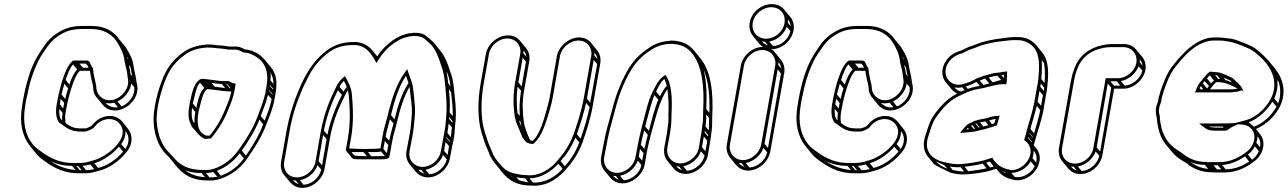

<svg xmlns="http://www.w3.org/2000/svg" viewBox="-20 -769 6257 933"><path d="M421 14C404 20 386 23 366 23H336C255 23 207 -12 162 -46C153 -52 146 -60 139 -68C104 -111 88 -174 103 -258L107 -283C109 -293 112 -303 114 -313C126 -379 149 -442 176 -491C198 -525 221 -562 249 -584C286 -611 317 -628 378 -628H423C485 -628 525 -601 548 -566C563 -542 580 -512 584 -480C587 -453 598 -427 599 -403L602 -383C609 -337 571 -297 537 -286C491 -271 455 -300 449 -334L447 -355C441 -381 434 -409 432 -437C423 -447 422 -457 414 -470C411 -472 408 -473 405 -475H351C346 -475 339 -475 334 -474C307 -451 294 -411 283 -379C275 -356 270 -330 264 -307L255 -259C250 -228 252 -199 263 -180C264 -177 265 -174 268 -173C283 -164 296 -151 314 -142C316 -140 321 -139 324 -138L335 -134C343 -132 355 -130 363 -130H397C410 -135 423 -138 435 -148C452 -170 470 -184 496 -189C524 -194 547 -185 561 -168C619 -98 498 -8 439 9L448 21C491 6 530 -24 558 -56L578 -32C550 1 511 31 468 44C465 45 460 46 457 47L438 24C441 23 445 22 448 21C445 17 443 13 439 9C433 11 428 12 422 13ZM362 -146H361C354 -146 349 -146 342 -148L331 -152C320 -156 309 -163 299 -171C296 -186 296 -205 299 -224L308 -271C314 -294 319 -319 327 -341C337 -371 349 -407 368 -425H377H417C420 -400 427 -375 432 -351L434 -330C436 -318 441 -305 450 -295L479 -260C537 -189 661 -265 647 -352L643 -372C641 -398 632 -424 629 -449C625 -485 605 -516 590 -541L561 -576C536 -614 492 -643 425 -643H380C316 -643 280 -624 241 -596C208 -571 185 -532 163 -497C128 -440 106 -361 92 -283L88 -258C72 -169 90 -104 127 -58L156 -22C163 -13 172 -5 181 2C226 36 278 73 363 73H393C416 73 437 68 456 62C511 50 562 11 594 -29C628 -69 625 -115 602 -143L573 -179C556 -199 529 -210 496 -204C465 -198 444 -181 425 -158C419 -153 411 -150 397 -145H365C365 -145 363 -146 362 -146ZM377 58H368L351 38H360ZM398 58 381 37C394 36 407 33 419 30L438 53C424 56 412 58 398 58ZM347 57C296 53 258 36 225 14C254 28 288 37 330 37ZM614 -443C616 -427 620 -412 623 -398L614 -409C613 -424 609 -439 606 -453ZM604 -480 599 -486C599 -489 599 -492 598 -495ZM632 -346C638 -303 604 -265 571 -252L551 -276C582 -290 613 -324 618 -363ZM553 -248C527 -244 506 -254 493 -269C505 -266 520 -266 535 -270ZM383 -440 366 -460H397L406 -450C407 -447 408 -444 410 -440ZM355 -431C337 -412 325 -383 317 -358L299 -381C308 -408 319 -438 335 -456ZM311 -340C305 -323 301 -305 297 -288L279 -310C283 -327 288 -345 293 -362ZM292 -269C290 -260 289 -251 287 -242L271 -262C273 -271 273 -280 275 -289ZM284 -221C282 -208 281 -195 282 -184C269 -193 267 -217 268 -240ZM589 -45 569 -69C585 -90 591 -112 590 -132C608 -110 611 -77 589 -45ZM448 21C458 33 466 41 468 44C466 42 459 35 448 21ZM314 -142C350 -98 405 -32 439 9C415 -20 375 -68 314 -142ZM282 -181Z M989 -553H988C937 -549 899 -537 864 -510C827 -482 795 -445 775 -397C749 -338 721 -236 727 -169C731 -113 748 -66 777 -30C785 -21 797 -10 805 -1L834 35C868 77 909 108 992 108C1014 109 1034 106 1051 100C1105 82 1147 49 1180 3C1214 -45 1252 -104 1275 -166C1289 -203 1307 -244 1315 -291L1319 -315C1329 -373 1322 -411 1296 -443L1267 -478C1255 -493 1239 -505 1222 -514C1208 -521 1191 -528 1169 -529C1157 -537 1141 -543 1124 -543H1094C1094 -543 1092 -542 1090 -543C1075 -547 1053 -548 1036 -549C1022 -551 1012 -553 989 -553ZM1162 -514H1164C1183 -514 1199 -507 1213 -500C1263 -474 1289 -429 1275 -350L1271 -326C1263 -281 1246 -242 1232 -204C1210 -144 1173 -87 1139 -40C1108 3 1070 34 1020 51C1005 56 987 58 966 57C887 57 850 29 817 -11L803 -26C767 -61 747 -111 742 -173C736 -236 764 -336 789 -393C808 -438 837 -472 872 -498C904 -523 937 -535 986 -538C1007 -538 1016 -537 1032 -535C1049 -534 1068 -532 1084 -529C1086 -529 1089 -528 1091 -528H1121C1137 -528 1150 -522 1162 -514ZM1092 -375H1064C1041 -375 1016 -381 991 -383C981 -384 973 -385 967 -386H965C958 -386 955 -385 950 -382C916 -359 910 -298 901 -263C895 -227 893 -194 905 -170C909 -161 913 -150 921 -143C937 -127 949 -104 976 -94H978L1003 -96H1005C1038 -135 1068 -183 1089 -235C1101 -266 1113 -292 1120 -330L1125 -362C1112 -365 1102 -368 1092 -375ZM945 -227C956 -267 964 -322 987 -336H992C999 -335 1007 -334 1017 -333C1040 -331 1066 -325 1091 -325H1104C1098 -292 1087 -269 1075 -239C1056 -191 1031 -148 999 -110H982C942 -126 934 -166 945 -227ZM1101 -340H1096L1080 -360H1084ZM1074 -341C1057 -343 1040 -346 1023 -348L1008 -366C1024 -364 1041 -361 1058 -361ZM1000 -350 999 -351 984 -369H985ZM929 -225C926 -206 924 -187 925 -170L918 -179C911 -195 910 -217 913 -244ZM934 -245 917 -266C927 -302 933 -349 952 -367L973 -342C949 -320 941 -278 934 -245ZM1308 -337C1308 -336 1307 -334 1307 -333L1291 -353V-357ZM1309 -361 1294 -379C1296 -393 1296 -405 1294 -417C1303 -401 1309 -383 1309 -361ZM1304 -312 1303 -309 1287 -329V-332ZM1300 -288C1293 -250 1279 -216 1266 -183L1247 -205C1259 -237 1273 -270 1282 -308ZM1259 -165C1238 -110 1206 -57 1175 -13L1155 -37C1186 -81 1219 -133 1241 -188ZM1165 1C1136 40 1099 69 1053 85L1034 61C1079 44 1116 14 1145 -24ZM1036 90C1025 92 1012 93 998 93L981 72C994 71 1006 70 1017 67ZM976 92C932 89 904 77 880 58C902 67 927 72 960 72Z M2167 -424C2156 -459 2142 -496 2120 -522L2091 -558C2082 -569 2066 -582 2054 -592C2022 -620 1962 -611 1921 -592C1876 -569 1841 -537 1813 -495L1792 -521C1772 -546 1742 -566 1699 -565C1635 -565 1592 -545 1553 -512C1500 -467 1465 -410 1434 -337C1408 -276 1386 -208 1372 -131L1346 17C1342 42 1347 65 1361 82L1390 117C1404 133 1424 144 1449 144C1499 144 1548 102 1557 52L1583 -96C1597 -178 1626 -246 1657 -307C1662 -316 1665 -323 1670 -330C1672 -323 1674 -315 1675 -306C1680 -244 1684 -175 1671 -100L1660 -39C1670 -26 1681 -14 1691 -1C1697 7 1727 5 1779 5C1828 5 1869 9 1872 -7L1883 -67C1890 -108 1894 -116 1908 -171C1924 -239 1942 -299 1970 -347C1973 -330 1976 -289 1979 -273L1981 -249C1983 -227 1981 -200 1978 -174L1975 -144C1973 -126 1970 -112 1967 -97L1955 -33C1951 -9 1958 14 1971 30L2000 65C2014 82 2035 93 2060 93C2109 93 2157 51 2166 2L2178 -62C2179 -68 2181 -76 2183 -84C2188 -106 2190 -133 2191 -154L2194 -184C2198 -240 2192 -278 2187 -327C2184 -365 2179 -394 2167 -424ZM1361 17 1387 -131C1400 -207 1422 -272 1448 -333C1456 -352 1463 -365 1468 -375L1476 -391C1499 -438 1526 -471 1562 -502C1598 -533 1636 -550 1697 -550C1755 -552 1783 -510 1803 -474L1809 -463L1817 -475C1845 -521 1880 -555 1926 -578C1963 -596 2017 -602 2043 -580C2055 -569 2071 -557 2079 -547C2099 -523 2112 -488 2123 -453C2134 -424 2140 -396 2143 -358C2148 -300 2154 -256 2147 -188C2146 -159 2139 -124 2134 -97L2122 -33C2115 8 2075 42 2034 42C1993 42 1963 8 1970 -33L1982 -97C1985 -113 1988 -128 1990 -146L1993 -176C1996 -202 1998 -230 1996 -253L1994 -277C1992 -291 1989 -337 1985 -355C1979 -380 1970 -398 1963 -420L1959 -433L1950 -421C1908 -364 1884 -292 1864 -208C1850 -154 1845 -144 1838 -102L1829 -48C1818 -47 1792 -45 1752 -45C1712 -45 1686 -47 1677 -48L1686 -100C1700 -178 1695 -248 1690 -310C1687 -346 1672 -371 1656 -399C1638 -384 1624 -371 1614 -347C1583 -286 1554 -215 1539 -131L1513 17C1506 59 1465 93 1423 93C1381 93 1354 59 1361 17ZM2153 -416C2161 -395 2166 -375 2169 -350L2158 -364C2156 -384 2154 -402 2150 -419ZM2172 -321C2176 -279 2181 -247 2180 -205L2165 -222C2168 -265 2165 -299 2161 -335ZM2179 -180 2178 -173 2162 -192 2163 -200ZM2176 -150C2175 -136 2173 -119 2171 -103L2154 -123C2157 -138 2159 -154 2160 -169ZM2167 -82C2167 -81 2166 -80 2166 -79L2149 -100C2149 -101 2150 -102 2150 -103ZM2162 -59 2155 -16 2138 -36 2145 -79ZM2151 5C2143 43 2105 76 2066 78L2048 56C2085 49 2120 20 2133 -16ZM2042 75C2031 71 2020 65 2013 56C2018 57 2023 57 2028 57ZM1892 -169C1881 -126 1877 -112 1871 -85L1854 -105C1860 -139 1865 -150 1875 -190ZM1897 -189 1880 -210C1898 -286 1919 -350 1953 -401C1957 -390 1961 -378 1965 -366C1933 -317 1914 -257 1897 -189ZM1867 -64 1860 -25 1843 -45 1850 -84ZM1850 -11C1837 -10 1815 -10 1784 -10L1768 -30C1796 -30 1819 -29 1832 -33ZM1763 -10C1729 -10 1708 -12 1703 -13L1688 -30H1746ZM1641 -308C1613 -252 1586 -188 1571 -114L1554 -134C1568 -210 1594 -274 1622 -331ZM1649 -324 1630 -347C1636 -359 1642 -367 1651 -376C1657 -366 1661 -356 1665 -346C1659 -340 1654 -332 1649 -324ZM1567 -93 1545 34 1528 14 1550 -113ZM1541 55C1532 95 1495 127 1455 129L1437 107C1475 100 1510 71 1523 34ZM1432 126C1420 122 1410 116 1403 107C1408 108 1412 108 1417 108Z M2729 55C2763 18 2791 -23 2811 -78C2828 -125 2850 -196 2860 -252L2897 -461C2901 -486 2895 -508 2881 -525L2852 -561C2839 -577 2818 -587 2794 -587C2745 -587 2695 -545 2686 -496L2650 -290C2647 -273 2628 -204 2623 -190C2609 -147 2594 -108 2569 -85H2566C2563 -86 2559 -86 2556 -87C2543 -118 2529 -146 2525 -182C2519 -224 2517 -276 2527 -331L2552 -472C2556 -497 2550 -519 2536 -535L2507 -571C2493 -588 2473 -597 2448 -597C2399 -597 2350 -556 2341 -507L2316 -366C2300 -275 2301 -189 2320 -124L2338 -69C2344 -56 2352 -37 2357 -24C2366 3 2379 16 2395 37L2424 73C2455 109 2493 133 2564 133C2636 138 2693 98 2729 55ZM2508 -507 2483 -366C2473 -309 2474 -256 2480 -213C2485 -169 2506 -138 2518 -102C2522 -97 2527 -90 2534 -81C2537 -77 2545 -74 2551 -72L2562 -70H2572C2605 -98 2622 -142 2637 -188C2643 -204 2662 -271 2665 -290L2701 -496C2708 -537 2750 -572 2791 -572C2832 -572 2860 -537 2853 -496L2816 -287C2806 -233 2784 -162 2767 -116C2747 -63 2721 -25 2689 11C2658 50 2601 90 2538 82H2537C2512 82 2492 76 2471 72C2441 62 2428 50 2408 27C2391 6 2379 -8 2371 -32C2366 -46 2357 -64 2352 -77C2347 -94 2341 -112 2335 -130C2316 -192 2315 -277 2331 -366L2356 -507C2363 -548 2404 -582 2445 -582C2486 -582 2515 -548 2508 -507ZM2536 -469 2515 -349 2499 -369 2520 -489ZM2538 -493 2523 -510C2524 -515 2524 -519 2524 -524C2531 -515 2536 -505 2538 -493ZM2512 -328C2505 -284 2503 -242 2506 -205L2495 -219C2490 -256 2489 -301 2495 -348ZM2510 -176C2511 -167 2512 -159 2514 -151C2510 -162 2505 -173 2502 -185ZM2882 -458 2848 -270 2832 -290 2865 -478ZM2883 -482 2868 -499C2869 -504 2869 -509 2869 -514C2876 -505 2881 -494 2883 -482ZM2845 -249C2836 -200 2817 -140 2801 -95L2783 -117C2798 -159 2817 -218 2828 -269ZM2795 -77C2777 -30 2754 6 2725 39L2704 14C2733 -18 2757 -54 2776 -100ZM2714 51C2681 88 2631 121 2570 118L2553 98C2612 96 2660 63 2693 27ZM2547 117C2531 115 2517 110 2502 107L2489 92C2502 95 2516 97 2532 97ZM2468 92C2464 89 2461 87 2458 84C2460 85 2461 85 2463 86Z M2916 -5 2927 -63C2937 -121 2952 -173 2968 -231C2986 -304 3009 -362 3039 -415C3064 -461 3098 -498 3139 -523C3165 -542 3197 -554 3236 -556C3289 -556 3320 -538 3342 -511C3393 -449 3403 -347 3397 -234C3396 -204 3398 -185 3392 -152C3390 -141 3390 -132 3388 -123L3376 -51C3369 -9 3327 25 3286 25C3245 25 3216 -10 3223 -51L3236 -123C3242 -156 3243 -186 3243 -212C3247 -283 3246 -365 3213 -405L3208 -401C3180 -384 3166 -351 3152 -324C3128 -280 3114 -204 3099 -153C3092 -127 3084 -89 3079 -63L3068 -5C3061 36 3020 71 2979 71C2938 71 2909 36 2916 -5ZM3426 -196C3425 -173 3426 -157 3424 -135L3408 -155C3412 -178 3412 -195 3412 -213ZM3427 -221 3412 -239C3415 -307 3414 -374 3399 -430C3423 -376 3430 -300 3427 -221ZM3421 -113C3421 -111 3420 -108 3420 -106L3404 -126C3404 -128 3405 -131 3405 -133ZM3417 -85 3408 -34 3391 -54 3400 -105ZM3404 -13C3395 26 3357 59 3318 61L3300 39C3338 32 3373 3 3386 -34ZM3294 58C3283 54 3273 48 3266 39C3270 40 3275 40 3280 40ZM3179 -284C3160 -242 3146 -182 3133 -133L3115 -155C3128 -202 3143 -265 3160 -307ZM3187 -301 3168 -324C3181 -349 3190 -371 3208 -385C3213 -377 3217 -364 3220 -352C3206 -337 3196 -319 3187 -301ZM3128 -114C3123 -94 3116 -67 3111 -45L3094 -66C3098 -86 3104 -113 3110 -135ZM3107 -25C3105 -13 3103 0 3101 12L3084 -8L3090 -45ZM3097 33C3089 72 3050 105 3011 107L2993 85C3031 78 3066 48 3079 12ZM2987 104C2976 100 2966 94 2959 85C2963 86 2968 86 2973 86ZM3221 -123 3208 -51C3204 -26 3210 -3 3224 14L3253 49C3266 65 3287 76 3312 76C3362 76 3411 34 3420 -16L3432 -88C3434 -97 3435 -106 3436 -117C3442 -152 3440 -172 3441 -201C3447 -315 3437 -421 3383 -486L3354 -522C3330 -551 3296 -572 3239 -572L3238 -571C3196 -569 3161 -556 3132 -535C3088 -507 3053 -470 3026 -421C2996 -366 2972 -306 2954 -233C2938 -176 2922 -122 2912 -63L2901 -5C2897 20 2903 43 2917 60L2946 95C2960 111 2980 122 3005 122C3055 122 3104 79 3113 30L3123 -28C3127 -53 3137 -91 3143 -116C3166 -194 3184 -282 3223 -335C3229 -298 3230 -253 3228 -210C3228 -193 3229 -182 3227 -169C3225 -158 3223 -135 3221 -123Z M3623 -659C3619 -634 3625 -611 3639 -594L3668 -558C3674 -551 3681 -545 3689 -540C3688 -540 3688 -541 3687 -541C3637 -541 3589 -499 3580 -450L3512 -67C3508 -42 3514 -19 3528 -2L3557 33C3571 49 3591 60 3616 60C3666 60 3714 17 3723 -32L3791 -415C3795 -440 3788 -462 3775 -478L3746 -514C3741 -521 3735 -526 3727 -530H3730C3780 -530 3827 -571 3836 -621C3841 -647 3834 -670 3820 -687L3791 -722C3777 -739 3756 -749 3730 -749C3680 -749 3632 -710 3623 -659ZM3747 -450 3679 -67C3672 -26 3631 9 3590 9C3549 9 3520 -26 3527 -67L3595 -450C3602 -491 3643 -526 3684 -526C3725 -526 3754 -491 3747 -450ZM3775 -412 3712 -50 3695 -70 3759 -432ZM3777 -436 3762 -453C3763 -458 3763 -462 3763 -467C3770 -458 3775 -448 3777 -436ZM3708 -29C3700 10 3661 43 3622 45L3604 23C3642 16 3677 -14 3690 -50ZM3598 42C3587 38 3577 32 3570 23C3574 24 3579 24 3584 24ZM3821 -618C3812 -578 3776 -547 3736 -545L3718 -567C3756 -574 3790 -602 3803 -639ZM3822 -642 3808 -659C3809 -665 3809 -670 3809 -675C3816 -666 3821 -655 3822 -642ZM3712 -548C3700 -552 3690 -559 3682 -568C3687 -567 3692 -566 3698 -566ZM3792 -656C3785 -614 3745 -581 3703 -581C3660 -581 3630 -616 3638 -659C3645 -701 3686 -734 3728 -734C3771 -734 3800 -699 3792 -656Z M4189 14C4172 20 4154 23 4134 23H4104C4023 23 3975 -12 3930 -46C3921 -52 3914 -60 3907 -68C3872 -111 3856 -174 3871 -258L3875 -283C3877 -293 3880 -303 3882 -313C3894 -379 3917 -442 3944 -491C3966 -525 3989 -562 4017 -584C4054 -611 4085 -628 4146 -628H4191C4253 -628 4293 -601 4316 -566C4331 -542 4348 -512 4352 -480C4355 -453 4366 -427 4367 -403L4370 -383C4377 -337 4339 -297 4305 -286C4259 -271 4223 -300 4217 -334L4215 -355C4209 -381 4202 -409 4200 -437C4191 -447 4190 -457 4182 -470C4179 -472 4176 -473 4173 -475H4119C4114 -475 4107 -475 4102 -474C4075 -451 4062 -411 4051 -379C4043 -356 4038 -330 4032 -307L4023 -259C4018 -228 4020 -199 4031 -180C4032 -177 4033 -174 4036 -173C4051 -164 4064 -151 4082 -142C4084 -140 4089 -139 4092 -138L4103 -134C4111 -132 4123 -130 4131 -130H4165C4178 -135 4191 -138 4203 -148C4220 -170 4238 -184 4264 -189C4292 -194 4315 -185 4329 -168C4387 -98 4266 -8 4207 9L4216 21C4259 6 4298 -24 4326 -56L4346 -32C4318 1 4279 31 4236 44C4233 45 4228 46 4225 47L4206 24C4209 23 4213 22 4216 21C4213 17 4211 13 4207 9C4201 11 4196 12 4190 13ZM4130 -146H4129C4122 -146 4117 -146 4110 -148L4099 -152C4088 -156 4077 -163 4067 -171C4064 -186 4064 -205 4067 -224L4076 -271C4082 -294 4087 -319 4095 -341C4105 -371 4117 -407 4136 -425H4145H4185C4188 -400 4195 -375 4200 -351L4202 -330C4204 -318 4209 -305 4218 -295L4247 -260C4305 -189 4429 -265 4415 -352L4411 -372C4409 -398 4400 -424 4397 -449C4393 -485 4373 -516 4358 -541L4329 -576C4304 -614 4260 -643 4193 -643H4148C4084 -643 4048 -624 4009 -596C3976 -571 3953 -532 3931 -497C3896 -440 3874 -361 3860 -283L3856 -258C3840 -169 3858 -104 3895 -58L3924 -22C3931 -13 3940 -5 3949 2C3994 36 4046 73 4131 73H4161C4184 73 4205 68 4224 62C4279 50 4330 11 4362 -29C4396 -69 4393 -115 4370 -143L4341 -179C4324 -199 4297 -210 4264 -204C4233 -198 4212 -181 4193 -158C4187 -153 4179 -150 4165 -145H4133C4133 -145 4131 -146 4130 -146ZM4145 58H4136L4119 38H4128ZM4166 58 4149 37C4162 36 4175 33 4187 30L4206 53C4192 56 4180 58 4166 58ZM4115 57C4064 53 4026 36 3993 14C4022 28 4056 37 4098 37ZM4382 -443C4384 -427 4388 -412 4391 -398L4382 -409C4381 -424 4377 -439 4374 -453ZM4372 -480 4367 -486C4367 -489 4367 -492 4366 -495ZM4400 -346C4406 -303 4372 -265 4339 -252L4319 -276C4350 -290 4381 -324 4386 -363ZM4321 -248C4295 -244 4274 -254 4261 -269C4273 -266 4288 -266 4303 -270ZM4151 -440 4134 -460H4165L4174 -450C4175 -447 4176 -444 4178 -440ZM4123 -431C4105 -412 4093 -383 4085 -358L4067 -381C4076 -408 4087 -438 4103 -456ZM4079 -340C4073 -323 4069 -305 4065 -288L4047 -310C4051 -327 4056 -345 4061 -362ZM4060 -269C4058 -260 4057 -251 4055 -242L4039 -262C4041 -271 4041 -280 4043 -289ZM4052 -221C4050 -208 4049 -195 4050 -184C4037 -193 4035 -217 4036 -240ZM4357 -45 4337 -69C4353 -90 4359 -112 4358 -132C4376 -110 4379 -77 4357 -45ZM4216 21C4226 33 4234 41 4236 44C4234 42 4227 35 4216 21ZM4082 -142C4118 -98 4173 -32 4207 9C4183 -20 4143 -68 4082 -142ZM4050 -181Z M4692 -127C4709 -127 4729 -132 4742 -136L4760 -140C4782 -147 4802 -151 4824 -160C4829 -176 4834 -192 4838 -207L4829 -206C4805 -206 4789 -199 4772 -194C4749 -190 4723 -186 4705 -176L4685 -167C4673 -158 4663 -145 4655 -135L4645 -124H4661C4672 -125 4683 -126 4692 -127ZM4905 -574H4924C4959 -574 4986 -559 5004 -538C5033 -503 5032 -447 5025 -381C5024 -368 5022 -357 5019 -345L5006 -272C4998 -227 4982 -182 4971 -141L4966 -120C4964 -112 4961 -105 4959 -98L4957 -88C4981 -72 4999 -43 4981 -1C4967 32 4921 68 4879 54C4842 46 4817 26 4802 -3C4800 -2 4797 0 4795 0H4794L4758 11C4726 19 4690 25 4652 28C4625 31 4600 26 4578 21C4515 10 4464 -30 4492 -109C4502 -140 4510 -170 4524 -192C4553 -235 4591 -280 4639 -302L4658 -311C4685 -324 4709 -333 4742 -338C4780 -344 4817 -360 4856 -360H4870L4872 -370C4873 -389 4874 -405 4874 -422C4857 -420 4846 -419 4832 -416C4809 -416 4786 -407 4770 -403C4755 -400 4741 -393 4726 -388C4707 -376 4681 -366 4658 -360C4594 -343 4547 -410 4593 -471C4610 -493 4630 -503 4658 -511C4675 -519 4690 -528 4705 -532C4722 -537 4736 -545 4751 -549C4777 -557 4812 -565 4842 -568C4860 -569 4885 -574 4905 -574ZM4821 51 4831 63C4848 84 4872 98 4902 104C4954 118 5007 80 5024 38C5040 2 5032 -28 5016 -48L5003 -63C5005 -69 5007 -76 5009 -83L5015 -104C5026 -144 5043 -190 5051 -237L5063 -309C5066 -321 5068 -334 5069 -347C5077 -416 5076 -476 5045 -513L5016 -549C4996 -573 4966 -589 4927 -589H4908C4886 -589 4861 -584 4843 -582C4812 -579 4776 -571 4749 -563C4732 -558 4717 -550 4703 -546C4685 -541 4671 -533 4655 -525C4627 -516 4601 -506 4581 -479C4551 -439 4554 -396 4576 -369L4605 -334C4612 -326 4621 -319 4631 -314C4601 -300 4574 -277 4552 -252C4537 -235 4523 -219 4511 -198C4495 -173 4487 -141 4477 -111C4462 -67 4469 -33 4489 -8L4518 28C4525 36 4601 71 4601 71C4623 76 4651 81 4680 78C4718 75 4756 70 4789 61ZM4845 -380C4830 -378 4816 -372 4804 -369L4784 -392C4798 -396 4814 -400 4827 -401ZM4787 -364C4778 -361 4768 -358 4759 -356L4741 -378C4750 -381 4759 -384 4767 -387ZM5053 -463C5058 -436 5059 -402 5056 -366L5040 -385C5043 -417 5044 -448 5042 -476ZM5054 -343C5054 -338 5053 -332 5052 -327L5035 -348L5038 -363ZM5048 -307 5039 -255 5022 -275 5031 -327ZM5035 -234C5028 -196 5015 -157 5005 -121L4987 -143C4996 -177 5009 -215 5018 -254ZM5000 -102 4999 -100 4981 -122 4982 -123ZM4994 -81C4994 -80 4993 -78 4993 -77L4975 -100C4975 -101 4976 -102 4976 -103ZM5008 39C4992 71 4950 100 4910 90L4895 71C4934 71 4971 46 4989 15ZM5015 21 4997 -1C5002 -14 5003 -26 5003 -37C5015 -23 5021 -3 5015 21ZM4868 74C4863 71 4858 67 4854 63C4857 64 4859 65 4862 66ZM4774 49C4747 55 4716 60 4685 63L4667 41C4698 38 4728 33 4755 26ZM4792 45 4772 22 4790 16 4809 40ZM4665 64C4645 64 4626 61 4609 57L4596 40C4612 43 4630 45 4648 43ZM4583 50C4560 43 4542 31 4529 15C4546 23 4563 31 4569 34ZM4800 -166 4786 -183C4797 -186 4806 -190 4818 -191C4816 -185 4814 -178 4812 -170C4808 -168 4804 -167 4800 -166ZM4783 -161C4775 -159 4767 -156 4758 -154L4742 -174C4751 -176 4760 -177 4768 -179ZM4711 -143 4699 -158 4705 -161 4718 -144C4715 -143 4714 -143 4711 -143ZM4736 -149 4720 -168C4721 -168 4723 -170 4724 -170L4740 -150C4739 -150 4737 -149 4736 -149ZM4689 -141C4685 -141 4680 -140 4676 -140C4678 -142 4680 -145 4683 -148ZM4683 -337 4673 -349C4691 -354 4708 -361 4725 -371L4741 -352C4719 -348 4701 -344 4683 -337ZM4667 -331C4662 -329 4657 -326 4652 -324C4638 -327 4626 -334 4618 -344C4629 -342 4643 -342 4656 -345ZM4846 -404C4850 -405 4853 -405 4859 -406C4859 -401 4858 -395 4858 -390Z M5340 -550C5277 -538 5225 -501 5202 -439L5193 -414C5190 -403 5187 -391 5184 -376L5126 -50C5122 -25 5128 -2 5142 15L5171 50C5185 66 5205 77 5230 77C5280 77 5328 35 5337 -15L5394 -338H5439C5488 -338 5537 -380 5546 -429C5550 -454 5544 -476 5530 -493L5501 -528C5487 -545 5467 -555 5442 -555H5380C5369 -555 5355 -553 5340 -550ZM5141 -50 5199 -376C5204 -403 5208 -416 5216 -437C5237 -492 5282 -525 5341 -536C5355 -539 5367 -540 5377 -540H5439C5480 -540 5509 -505 5502 -464C5495 -423 5454 -389 5413 -389H5353L5293 -50C5286 -8 5246 26 5204 26C5162 26 5134 -8 5141 -50ZM5531 -426C5523 -388 5484 -355 5445 -353L5427 -375C5465 -382 5499 -411 5513 -447ZM5532 -450 5518 -467C5519 -472 5519 -476 5519 -481C5526 -472 5530 -462 5532 -450ZM5424 -353H5393L5376 -374H5407ZM5380 -343 5326 -33 5309 -53 5363 -363ZM5322 -12C5313 28 5276 60 5236 62L5218 40C5256 33 5291 4 5304 -33ZM5212 59C5200 55 5191 49 5184 40C5189 41 5193 41 5198 41Z M5902 -417C5889 -418 5880 -420 5868 -420L5860 -421C5848 -414 5837 -400 5830 -391L5810 -367C5802 -357 5799 -351 5795 -340L5787 -320H5955C5963 -320 5971 -321 5977 -322C5993 -322 6002 -327 6014 -330L6023 -326L6019 -331L6020 -332L6016 -340C6006 -360 5985 -372 5971 -389C5951 -398 5929 -410 5906 -416C5902 -418 5902 -417 5902 -417ZM5751 27 5755 32C5782 51 5818 68 5867 68C5876 69 5882 69 5888 69H5930C5986 69 6030 48 6065 22C6087 8 6104 -11 6113 -35C6125 -68 6120 -96 6104 -116L6083 -142C6132 -162 6175 -204 6199 -250C6238 -330 6207 -398 6174 -438L6145 -473C6131 -489 6116 -504 6099 -518C6076 -540 6049 -551 6018 -563C5995 -572 5976 -581 5943 -583L5929 -585C5920 -586 5911 -587 5901 -587H5881C5863 -587 5844 -584 5825 -576C5777 -557 5740 -521 5707 -484L5684 -456C5664 -432 5650 -407 5638 -376C5625 -344 5613 -312 5606 -272C5597 -253 5593 -228 5600 -203C5606 -144 5617 -101 5645 -67L5674 -32C5688 -15 5706 0 5727 13ZM5994 -339C5989 -338 5984 -336 5979 -336C5972 -335 5965 -335 5957 -335H5860L5870 -348C5875 -355 5885 -366 5891 -370H5892H5895C5938 -370 5964 -353 5994 -339ZM5855 -351 5845 -339 5825 -364 5834 -375ZM5865 -364 5845 -388C5849 -393 5854 -399 5859 -403L5879 -378C5874 -373 5869 -369 5865 -364ZM6097 -34C6090 -17 6079 -3 6064 7L6044 -18C6058 -28 6070 -42 6078 -58ZM6103 -53 6085 -75C6089 -86 6091 -97 6091 -107C6102 -93 6107 -75 6103 -53ZM6050 16C6019 37 5983 53 5936 54L5919 33C5964 29 5999 12 6030 -9ZM5915 54H5894L5877 34H5898ZM5851 52C5816 48 5787 35 5766 20L5765 19C5785 27 5808 32 5835 32ZM6194 -370C6203 -340 6205 -303 6191 -267L6172 -290C6186 -321 6190 -352 6187 -380ZM6048 -175C6095 -192 6137 -232 6163 -275L6183 -251C6160 -209 6118 -169 6073 -153C6066 -162 6055 -167 6048 -175ZM5841 18C5796 18 5762 3 5737 -15C5733 -18 5728 -22 5724 -25L5708 -36C5657 -67 5630 -106 5619 -172C5618 -186 5616 -195 5615 -209C5608 -231 5613 -253 5621 -270C5628 -310 5639 -339 5652 -372C5663 -402 5676 -425 5695 -448L5718 -476C5750 -512 5784 -545 5828 -562C5845 -569 5862 -572 5878 -572H5898C5907 -572 5916 -572 5925 -571L5938 -569C5967 -566 5986 -558 6010 -549C6041 -537 6066 -527 6088 -506C6105 -493 6119 -479 6132 -463C6162 -426 6192 -363 6156 -290C6131 -243 6085 -199 6034 -185C6027 -183 6020 -181 6012 -179L5985 -172C5967 -170 5949 -169 5928 -169H5807L5825 -155C5837 -146 5847 -135 5872 -135C5879 -134 5885 -134 5889 -134H5930C5935 -134 5940 -135 5945 -136L5946 -138C5954 -143 5961 -148 5967 -152L5995 -165L6011 -164C6058 -163 6089 -124 6070 -74C6062 -53 6048 -37 6029 -25C5996 -1 5956 19 5904 19H5862C5857 19 5849 19 5841 18ZM5943 -153V-154H5945ZM5876 -150H5875C5866 -150 5861 -151 5855 -154H5922L5926 -149H5891C5888 -149 5883 -149 5876 -150ZM5926 -392C5938 -387 5948 -382 5960 -377L5966 -369C5956 -373 5944 -378 5935 -380ZM5814 -335 5810 -340C5812 -344 5814 -348 5815 -351L5827 -335ZM5885 -404C5888 -404 5892 -403 5894 -403L5909 -385H5900Z"/></svg>

Font: Blanket
Style: Ugh
Weight: 900
Foundry: Cannot Into Space Fonts
Version: Version 0.9